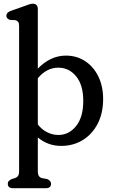

<svg xmlns="http://www.w3.org/2000/svg" viewBox="-20 -756 595 1010"><path d="M179 -707.5V-395Q210 -427.5 247.5 -445.5Q285 -463.5 326.5 -463.5Q384 -463.5 428.2 -434.2Q472.5 -405 497.5 -353.5Q522.5 -302 522.5 -235Q522.5 -159.5 493.2 -104Q464 -48.5 414.2 -18.5Q364.5 11.5 302 11.5Q231.5 11.5 179 -33V144.5Q179 161.5 184.5 169.8Q190 178 200.5 181L228.5 186Q248.5 195 248.5 210.5Q248.5 234 221.5 234H48.5Q21 234 21 210.5Q21 201.5 26.5 196Q32 190.5 41.5 186L58.5 181Q69 177.5 74.8 169.5Q80.5 161.5 80.5 144.5V-619.5Q80.5 -635 75.2 -641.2Q70 -647.5 61 -650L32 -651.5Q13.5 -658 13.5 -673Q13.5 -690.5 37.5 -699L108.5 -724Q122 -729 132.8 -732.8Q143.5 -736.5 152.5 -736.5Q179 -736.5 179 -707.5ZM287 -400Q255 -400 228 -385.5Q201 -371 179 -344.5V-101Q201 -73.5 229 -59.8Q257 -46 287 -46Q342.5 -46 380.2 -92.8Q418 -139.5 418 -225Q418 -308.5 380.8 -354.2Q343.5 -400 287 -400Z"/></svg>

Font: Fraunces 72pt SuperSoft
Style: Regular
Weight: 400
Version: Version 1.000;[b76b70a41]